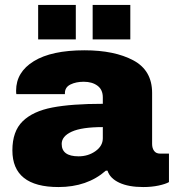

<svg xmlns="http://www.w3.org/2000/svg" viewBox="-20 -743 707 775"><path d="M30 -136Q30 -213 71.5 -253.5Q113 -294 191 -309Q269 -324 395 -324V-350Q395 -381 373.5 -397Q352 -413 318 -413Q287 -413 264.5 -402Q242 -391 242 -367V-363H46Q45 -368 45 -377Q45 -452 116.5 -496Q188 -540 321 -540Q442 -540 518 -499.5Q594 -459 594 -368V-162Q594 -145 602 -134Q610 -123 626 -123H662V-8Q648 0 620 6Q592 12 558 12Q499 12 461.5 -5.5Q424 -23 414 -54H407Q332 12 216 12Q30 12 30 -136ZM395 -185V-230Q310 -230 269.5 -211.5Q229 -193 229 -162Q229 -112 297 -112Q336 -112 365.5 -133Q395 -154 395 -185ZM134 -723H286V-584H134ZM354 -723H506V-584H354Z"/></svg>

Font: Archivo Black
Style: Regular
Weight: 400
Designer: Hector Gatti
Foundry: Omnibus-Type
Version: Version 1.101; ttfautohint (v1.8)